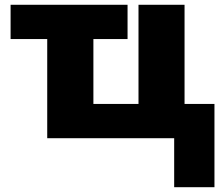

<svg xmlns="http://www.w3.org/2000/svg" viewBox="-20 -573 921 796"><path d="M508.8 -411.1H367.2V-142.1H554.2V-553.2H745.1V-142.1H869.1V203.1H702.1V0H175.8V-411.1H23.9V-553.2H508.8Z"/></svg>

Font: Black Ops One [rus by aLiNcE]
Style: Regular
Weight: 400
Designer: James Grieshaber
Foundry: James Grieshaber
Version: Version 1.002;May 25, 2024;FontCreator 13.0.0.2680 64-bit